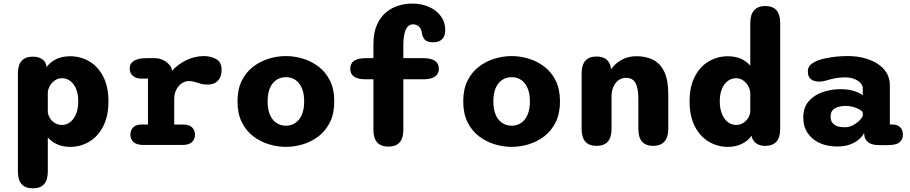

<svg xmlns="http://www.w3.org/2000/svg" viewBox="-20 -795 4992 1053"><path d="M78.2 -392.1Q78.2 -484.3 160.4 -484.3Q188.3 -484.3 207.8 -472.7Q227.2 -461.1 234.3 -437.1L234.8 -426.3Q256 -455.2 288.8 -470.9Q321.7 -486.5 364.4 -486.5Q422.2 -486.5 469.9 -458.3Q517.7 -430.2 546.2 -375Q574.8 -319.8 574.8 -239Q574.8 -158.2 546.2 -102.5Q517.7 -46.8 469.9 -18.2Q422.2 10.5 364.4 10.5Q325.8 10.5 294.7 -3.1Q263.5 -16.7 242.2 -41.2V146.2Q242.2 238 160.4 238Q78.2 238 78.2 146.2ZM242.2 -178.5Q245.2 -159.8 256 -144Q266.8 -128.2 283.4 -119Q300 -109.8 319.6 -109.8Q344.3 -109.8 364.6 -125.1Q384.8 -140.4 397 -169.5Q409.2 -198.7 409.2 -239Q409.2 -280.1 397 -308.4Q384.8 -336.8 364.6 -351.5Q344.3 -366.2 319.6 -366.2Q299.6 -366.2 282.8 -355.3Q265.9 -344.3 255.2 -327Q244.6 -309.7 242.2 -289.9Z M935.5 -112.2H980.9Q1017.8 -112.2 1033.6 -96.3Q1049.4 -80.4 1049.4 -56.2Q1049.4 -32.2 1033.2 -16.1Q1017 0 980.9 0H767.4Q728.8 0 712 -16.1Q695.2 -32.2 695.2 -56.2Q695.2 -80.4 710.5 -96.3Q725.9 -112.2 756.6 -112.2H791.5V-363.8H757.4Q725.5 -363.8 708.5 -379.1Q691.4 -394.4 691.4 -420.2Q691.4 -447.2 714.9 -461.6Q738.4 -476 783.2 -476H827.8Q857.7 -476 882 -461.9Q906.3 -447.8 920.1 -423.3L923.4 -406.9Q956.4 -443.2 1002.7 -465.3Q1048.9 -487.5 1097.7 -487.5Q1136.2 -487.5 1165.8 -470.8Q1195.4 -454.2 1195.4 -412.4Q1195.4 -373.3 1175 -352.3Q1154.7 -331.2 1120 -331.2Q1098.8 -331.2 1085 -334.7Q1071.2 -338.1 1058.2 -342.8Q1047.8 -346.4 1037.5 -348.4Q1027.3 -350.4 1016.4 -350.4Q993.1 -350.4 974.8 -336.8Q956.6 -323.2 946 -301.1Q935.5 -278.9 935.5 -252.1Z M1548.4 10.5Q1501.8 10.5 1455 -3.6Q1408.2 -17.7 1369 -47.5Q1329.8 -77.4 1306.2 -124.9Q1282.6 -172.3 1282.6 -239Q1282.6 -305.7 1306.2 -352.9Q1329.8 -400.1 1369 -429.7Q1408.2 -459.3 1455 -473.4Q1501.8 -487.5 1548.4 -487.5Q1594.5 -487.5 1641.3 -473.4Q1688.2 -459.3 1727.1 -429.7Q1766.1 -400.1 1789.7 -352.9Q1813.2 -305.7 1813.2 -239Q1813.2 -172.3 1789.7 -124.9Q1766.1 -77.4 1727.1 -47.5Q1688.2 -17.7 1641.3 -3.6Q1594.5 10.5 1548.4 10.5ZM1548.4 -105.6Q1568.9 -105.6 1586.8 -113.5Q1604.6 -121.5 1618.5 -137.8Q1632.4 -154.2 1640.2 -179.2Q1648.1 -204.3 1648.1 -239Q1648.1 -273.5 1640.2 -298.5Q1632.4 -323.5 1618.5 -339.9Q1604.6 -356.2 1586.8 -364Q1568.9 -371.8 1548.4 -371.8Q1527.9 -371.8 1509.6 -364Q1491.2 -356.2 1477.3 -339.9Q1463.4 -323.5 1455.6 -298.5Q1447.8 -273.5 1447.8 -239Q1447.8 -204.3 1455.6 -179.2Q1463.4 -154.2 1477.3 -137.8Q1491.2 -121.5 1509.6 -113.5Q1527.9 -105.6 1548.4 -105.6Z M1985.2 -360.1Q1900.9 -360.1 1900.9 -418.1Q1900.9 -476 1985.2 -476H2028V-552Q2028 -614.8 2046.8 -657.8Q2065.5 -700.8 2096.5 -726.7Q2127.5 -752.6 2165.2 -764Q2202.9 -775.4 2240.3 -775.4Q2292 -775.4 2333 -757.1Q2374.1 -738.8 2398 -706.1Q2421.9 -673.4 2421.9 -630Q2421.9 -596.8 2404.6 -579.9Q2387.2 -563 2356.5 -563Q2321.2 -563 2308.8 -578.7Q2296.3 -594.4 2294.2 -611.2Q2292.1 -635.1 2278.6 -648.3Q2265.2 -661.6 2244.8 -661.6Q2229 -661.6 2217 -649.7Q2205.1 -637.8 2198.5 -611.9Q2192 -585.9 2192 -543.2V-476H2302.4Q2344.6 -476 2365.7 -461.2Q2386.8 -446.3 2386.8 -418.1Q2386.8 -389.8 2365.7 -375Q2344.6 -360.1 2302.4 -360.1H2192V-82.8Q2192 9 2110.2 9Q2028 9 2028 -82.8V-360.1Z M2786.4 10.5Q2739.8 10.5 2693 -3.6Q2646.2 -17.7 2607 -47.5Q2567.8 -77.4 2544.2 -124.9Q2520.6 -172.3 2520.6 -239Q2520.6 -305.7 2544.2 -352.9Q2567.8 -400.1 2607 -429.7Q2646.2 -459.3 2693 -473.4Q2739.8 -487.5 2786.4 -487.5Q2832.5 -487.5 2879.3 -473.4Q2926.2 -459.3 2965.1 -429.7Q3004.1 -400.1 3027.7 -352.9Q3051.2 -305.7 3051.2 -239Q3051.2 -172.3 3027.7 -124.9Q3004.1 -77.4 2965.1 -47.5Q2926.2 -17.7 2879.3 -3.6Q2832.5 10.5 2786.4 10.5ZM2786.4 -105.6Q2806.9 -105.6 2824.8 -113.5Q2842.6 -121.5 2856.5 -137.8Q2870.4 -154.2 2878.2 -179.2Q2886.1 -204.3 2886.1 -239Q2886.1 -273.5 2878.2 -298.5Q2870.4 -323.5 2856.5 -339.9Q2842.6 -356.2 2824.8 -364Q2806.9 -371.8 2786.4 -371.8Q2765.9 -371.8 2747.6 -364Q2729.2 -356.2 2715.3 -339.9Q2701.4 -323.5 2693.6 -298.5Q2685.8 -273.5 2685.8 -239Q2685.8 -204.3 2693.6 -179.2Q2701.4 -154.2 2715.3 -137.8Q2729.2 -121.5 2747.6 -113.5Q2765.9 -105.6 2786.4 -105.6Z M3563.2 5Q3481 5 3481 -87.3V-256.1Q3481 -311.2 3465.4 -339.7Q3449.8 -368.1 3413.1 -368.1Q3395.6 -368.1 3381 -360.5Q3366.4 -352.8 3356 -339.2Q3345.6 -325.6 3339.8 -307.5Q3333.9 -289.5 3333.9 -268.8V-87.3Q3333.9 5 3251.7 5Q3169.9 5 3169.9 -87.3V-392.8Q3169.9 -485 3251.7 -485Q3316.8 -485 3329.8 -427.3L3330.2 -414Q3352.6 -445.7 3388.1 -466.2Q3423.7 -486.7 3471.2 -486.7Q3522.5 -486.7 3561.8 -467Q3601.1 -447.2 3623 -401.9Q3645 -356.5 3645 -279.8V-87.3Q3645 -42.5 3623.9 -18.8Q3602.8 5 3563.2 5Z M4176.6 5Q4122.3 5 4104 -39.8L4102.8 -51.2Q4081.5 -22.1 4048 -5.8Q4014.6 10.5 3972.2 10.5Q3915 10.5 3867 -18.2Q3819 -46.8 3790.5 -102.5Q3761.9 -158.2 3761.9 -239Q3761.9 -319.8 3790.5 -375Q3819 -430.2 3867 -458.3Q3915 -486.5 3972.2 -486.5Q4011.7 -486.5 4042.8 -473Q4074 -459.4 4094.8 -434.7V-669.8Q4094.8 -714.6 4115.9 -738.3Q4137 -762 4176.6 -762Q4258.8 -762 4258.8 -669.8V-87.3Q4258.8 5 4176.6 5ZM4094.8 -181V-286.2Q4093.4 -306.3 4082.7 -324.5Q4072 -342.7 4055 -354.5Q4037.9 -366.2 4017.1 -366.2Q3992.3 -366.2 3972.1 -351.5Q3951.8 -336.8 3939.7 -308.4Q3927.5 -280.1 3927.5 -239Q3927.5 -198.7 3939.7 -169.5Q3951.8 -140.4 3972.1 -125.1Q3992.3 -109.8 4017.1 -109.8Q4037.1 -109.8 4053.9 -119.4Q4070.7 -129 4081.5 -145.4Q4092.4 -161.8 4094.8 -181Z M4801.2 0.8Q4760.8 0.8 4740.8 -15.3Q4720.8 -31.3 4719.7 -59.2L4718.8 -66.2Q4712 -50.2 4693.3 -32.8Q4674.7 -15.5 4644.2 -3.5Q4613.8 8.5 4571 8.5Q4518.2 8.5 4476.2 -10.2Q4434.2 -29 4409.8 -64.8Q4385.5 -100.5 4385.5 -151.7Q4385.5 -205 4414.7 -239.1Q4443.8 -273.2 4490.9 -289.6Q4538 -306 4591.5 -306Q4623.5 -306 4648.5 -299.9Q4673.5 -293.8 4689.8 -285.8Q4706 -277.7 4711.7 -271.8V-310Q4711.7 -323 4704.1 -334Q4696.5 -345 4683.2 -353.2Q4670 -361.5 4652.4 -366.1Q4634.8 -370.7 4614.8 -370.7Q4586 -370.7 4560.8 -365.9Q4535.5 -361.2 4515.7 -354.7Q4504.5 -351.2 4494.3 -349.3Q4484.2 -347.5 4472.2 -347.5Q4444.2 -347.5 4427.3 -360.8Q4410.5 -374.2 4410.5 -402.3Q4410.5 -428.5 4427.8 -442.2Q4445.2 -456 4468.2 -464.2Q4493.5 -473.7 4536.8 -480.6Q4580.2 -487.5 4630.8 -487.5Q4676.7 -487.5 4718.1 -476.9Q4759.5 -466.3 4791.6 -446.1Q4823.7 -425.8 4842 -396.1Q4860.3 -366.3 4860.3 -328V-112.2H4873Q4901.8 -112.2 4916.8 -97.4Q4931.8 -82.7 4931.8 -56.3Q4931.8 -30.2 4913.3 -14.7Q4894.8 0.8 4850.5 0.8ZM4711.7 -180Q4706.5 -187.5 4692.1 -195.5Q4677.7 -203.5 4658.4 -208.8Q4639.2 -214.2 4618.7 -214.2Q4583 -214.2 4559.2 -201Q4535.3 -187.8 4535.3 -156.2Q4535.3 -134.7 4545.3 -121.5Q4555.3 -108.3 4572.7 -102.7Q4590 -97 4611.5 -97Q4637.2 -97 4657.8 -107.8Q4678.3 -118.7 4692.4 -132.9Q4706.5 -147.2 4711.7 -158.2Z"/></svg>

Font: Sono ExtraLight
Style: Regular
Weight: 200
Designer: Tyler Finck
Foundry: Tyler Finck
Version: Version 2.112